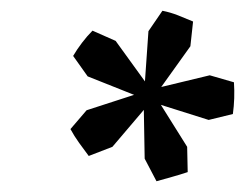

<svg xmlns="http://www.w3.org/2000/svg" viewBox="-20 -735 456 357"><path d="M251 -550 143 -593 116 -631Q123 -643 132.5 -655.5Q142 -668 152 -678L195 -659L263 -565ZM145 -445Q136 -457 127 -469.5Q118 -482 111 -495L141 -530L252 -566L263 -549L189 -462ZM271 -398 249 -440 247 -555 266 -561 328 -462 329 -415Q314 -410 299.5 -406Q285 -402 271 -398ZM368 -512 257 -547 258 -568 370 -595 415 -582Q417 -552 413 -523ZM266 -554 248 -562 256 -677 282 -715Q297 -712 311 -706.5Q325 -701 339 -695L334 -649Z"/></svg>

Font: Piazzolla Thin ExtraBold
Style: Italic
Weight: 800
Italic angle: -11.3°
Version: Version 2.005